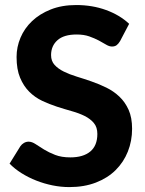

<svg xmlns="http://www.w3.org/2000/svg" viewBox="-20 -754 591 782"><path d="M469 -586.5Q462 -575 454.8 -569.8Q447.5 -564.5 436 -564.5Q425 -564.5 412.2 -572.2Q399.5 -580 382.5 -589Q365.5 -598 343.5 -605.8Q321.5 -613.5 292 -613.5Q240 -613.5 214 -590.2Q188 -567 188 -529.5Q188 -505.5 202.2 -489.8Q216.5 -474 239.8 -462.5Q263 -451 292.5 -442Q322 -433 353 -422.2Q384 -411.5 413.5 -397Q443 -382.5 466.2 -360.5Q489.5 -338.5 503.8 -306.8Q518 -275 518 -229.5Q518 -180 500.8 -136.8Q483.5 -93.5 451 -61.2Q418.5 -29 370.8 -10.5Q323 8 262.5 8Q228 8 193.8 1Q159.5 -6 127.8 -18.5Q96 -31 68 -48.5Q40 -66 19 -87.5L63 -158.5Q68.5 -166.5 77.5 -171.8Q86.5 -177 96.5 -177Q110 -177 125 -167Q140 -157 159.5 -145Q179 -133 204.8 -123Q230.5 -113 266.5 -113Q319 -113 347.8 -137Q376.5 -161 376.5 -208.5Q376.5 -236 362.2 -253Q348 -270 325 -281.5Q302 -293 272.5 -301.2Q243 -309.5 212 -319.5Q181 -329.5 151.5 -343.5Q122 -357.5 99 -380.5Q76 -403.5 61.8 -437.5Q47.5 -471.5 47.5 -522Q47.5 -562.5 63.5 -600.5Q79.5 -638.5 110.5 -668Q141.5 -697.5 186.8 -715.5Q232 -733.5 290.5 -733.5Q356 -733.5 411.8 -713.2Q467.5 -693 506 -657Z"/></svg>

Font: Lato 2
Style: Regular
Weight: 800
Designer: Lukasz Dziedzic with Adam Twardoch and Botio Nikoltchev
Foundry: tyPoland Lukasz Dziedzic
Version: Version 2.015; 2015-08-06; http://www.latofonts.com/